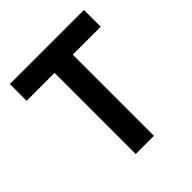

<svg xmlns="http://www.w3.org/2000/svg" viewBox="-187 -827 961 961"><g transform="rotate(-45 293.0 -346.5)"><path d="M228.5 0V-574.7H30.8V-693.4H555.2V-574.7H357.4V0Z"/></g></svg>

Font: Cascadia Mono PL
Style: Bold
Weight: 700
Monospace: yes
Designer: Aaron Bell
Foundry: Saja Typeworks
Version: Version 2404.023; ttfautohint (v1.8.4)